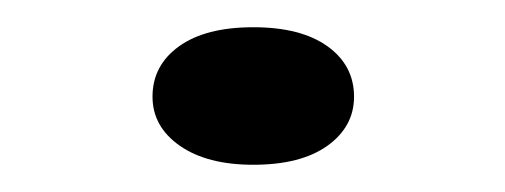

<svg xmlns="http://www.w3.org/2000/svg" viewBox="-20 -108 371 141"><path d="M92 -37Q92 -60 111.5 -74Q131 -88 166 -88Q201 -88 220.5 -74Q240 -60 240 -37Q240 -15 220.5 -1Q201 13 166 13Q132 13 112 -1Q92 -15 92 -37Z"/></svg>

Font: BioRhyme Expanded Light
Style: Regular
Weight: 300
Width: 7
Designer: Aoife Mooney
Foundry: Aoife Mooney Type
Version: Version 1.000